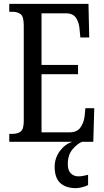

<svg xmlns="http://www.w3.org/2000/svg" viewBox="-20 -734 539 994"><path d="M28 0V-41H45Q72 -41 87.5 -53.5Q103 -66 103 -107V-602Q103 -649 86.5 -661Q70 -673 45 -673H28V-714H438L442 -540H396L392 -582Q390 -615 374.5 -640Q359 -665 322 -665H195V-398H384V-350H195V-49H341Q379 -49 396.5 -74Q414 -99 418 -132L422 -174H468L463 0ZM373 240Q321 240 292 213.5Q263 187 263 130Q263 83 291 46.5Q319 10 356 0H405Q380 10 355.5 39Q331 68 331 115Q331 149 347 164Q363 179 386 179Q406 179 436 171V224Q423 231 404.5 235.5Q386 240 373 240Z"/></svg>

Font: Noto Serif Thai ExtraCondensed
Style: Regular
Weight: 400
Width: 2
Designer: Monotype Design Team
Foundry: Monotype Imaging Inc.
Version: Version 2.002; ttfautohint (v1.8.4.7-5d5b)